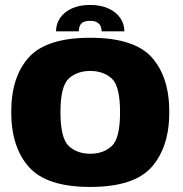

<svg xmlns="http://www.w3.org/2000/svg" viewBox="-20 -753 740 778"><path d="M345.5 4.5Q523 4.5 594.5 -76.2Q666 -157 666 -299Q666 -442 594.5 -521Q523 -600 345.5 -600Q169 -600 97.2 -521Q25.5 -442 25.5 -299Q25.5 -157 97.2 -76.2Q169 4.5 345.5 4.5ZM345.5 -130Q292.5 -130 258.8 -161.2Q225 -192.5 225 -298.5Q225 -404 258.8 -434.8Q292.5 -465.5 345.5 -465.5Q399 -465.5 432.8 -434.8Q466.5 -404 466.5 -298.5Q466.5 -192.5 432.8 -161.2Q399 -130 345.5 -130ZM345.5 -733Q302 -733 271 -718.8Q240 -704.5 223.5 -680.2Q207 -656 207 -626H299.5Q299.5 -640 304 -649.5Q308.5 -659 318.5 -663.8Q328.5 -668.5 345.5 -668.5Q360.5 -668.5 370.8 -663.8Q381 -659 386.2 -649.8Q391.5 -640.5 391.5 -626H484Q484 -656 467.2 -680.2Q450.5 -704.5 419.2 -718.8Q388 -733 345.5 -733Z"/></svg>

Font: Anybody Thin ExtraBold
Style: Regular
Weight: 800
Version: Version 1.113;gftools[0.9.25]